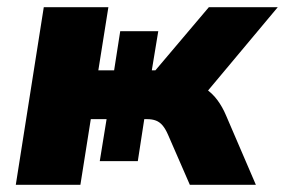

<svg xmlns="http://www.w3.org/2000/svg" viewBox="-20 -515 794 535"><path d="M24 0 102 -495H282L254 -319H298L315 -428H421L403 -319H413L562 -495H754L539 -238L506 -285Q531 -282 551 -269Q571 -256 585.5 -236.5Q600 -217 610 -193L693 0H509L448 -140Q441 -156 433 -165.5Q425 -175 414.5 -179Q404 -183 390 -183H369L384 -196L364 -66H258L277 -183H233L204 0Z"/></svg>

Font: Nunito Sans 11pt Black
Style: Italic
Weight: 900
Italic angle: -9°
Version: Version 3.101;gftools[0.9.27]